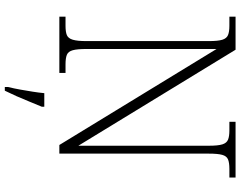

<svg xmlns="http://www.w3.org/2000/svg" viewBox="-118 -636 975 778"><g transform="rotate(90 369.0 -246.5)"><path d="M47 0V-25H84Q109 -25 122 -30.5Q135 -36 140.5 -54.5Q146 -73 146 -109V-606Q146 -643 140.5 -660.5Q135 -678 121.5 -683.5Q108 -689 84 -689H47V-714H181L570 -77V-606Q570 -643 564.5 -660.5Q559 -678 545.5 -683.5Q532 -689 508 -689H473V-714H699V-689H664Q639 -689 625.5 -683.5Q612 -678 607 -660Q602 -642 602 -605V0H567L178 -637V-109Q178 -73 183 -54.5Q188 -36 201.5 -30.5Q215 -25 240 -25H275V0ZM332 208Q338 184 342.5 158.5Q347 133 351 108Q355 83 357 61H412V71Q403 92 392 119.5Q381 147 369 174Q357 201 347 221H332Z"/></g></svg>

Font: Noto Serif Thai ExtraLight
Style: Regular
Weight: 250
Version: Version 2.001